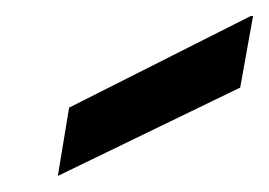

<svg xmlns="http://www.w3.org/2000/svg" viewBox="-20 -757 335 239"><path d="M52 -538 66 -623 292 -737H295L279 -648Z"/></svg>

Font: DM Sans 36pt Medium
Style: Italic
Weight: 500
Italic angle: -10°
Designer: Colophon Foundry, Jonny Pinhorn
Foundry: Colophon Foundry
Version: Version 4.004;gftools[0.9.30]